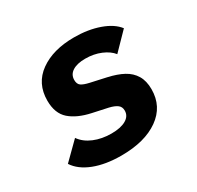

<svg xmlns="http://www.w3.org/2000/svg" viewBox="-122 -669 844 822"><g transform="rotate(-30 300.0 -258.0)"><path d="M41 -72 123 -153Q144 -123 182.5 -107Q221 -91 268 -91Q314 -91 340 -106Q366 -121 366 -148Q366 -167 352.5 -177Q339 -187 313 -193L239 -209Q173 -223 136.5 -255Q100 -287 100 -350Q100 -435 165 -481.5Q230 -528 334 -528Q403 -528 458 -508.5Q513 -489 539 -455L459 -373Q441 -396 406.5 -410.5Q372 -425 330 -425Q290 -425 267 -410.5Q244 -396 244 -369Q244 -349 256 -340.5Q268 -332 295 -326L372 -309Q417 -299 447.5 -282.5Q478 -266 494.5 -238.5Q511 -211 511 -170Q511 -85 442.5 -36.5Q374 12 258 12Q180 12 123.5 -10Q67 -32 41 -72Z"/></g></svg>

Font: iA Writer Mono V
Style: Regular
Weight: 400
Italic angle: -9.5°
Designer: Mike Abbink, Paul van der Laan, Pieter van Rosmalen
Foundry: Bold Monday
Version: Version 2.000